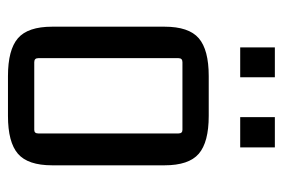

<svg xmlns="http://www.w3.org/2000/svg" viewBox="-134 -569 710 482"><g transform="rotate(90 221.0 -328.0)"><path d="M174 -576H99V-663H174ZM350 -576H274V-663H350ZM47 -104V-386Q47 -447 76 -472Q105 -497 171 -497H271Q337 -497 366 -472Q395 -447 395 -386V-104Q395 -43 366 -18Q337 7 271 7H171Q105 7 76 -18Q47 -43 47 -104ZM306 -431H136Q126 -431 126 -421V-69Q126 -59 136 -59H306Q315 -59 315 -69V-421Q315 -431 306 -431Z"/></g></svg>

Font: Gemunu Libre
Style: Regular
Weight: 400
Designer: Puspanada Ekanayake, Sola Matas, Pathum Egodawatta, Kosala Senevirathne
Foundry: mooniak
Version: Version 1.100